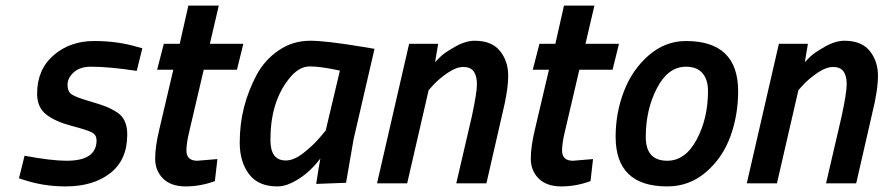

<svg xmlns="http://www.w3.org/2000/svg" viewBox="-20 -657 3166 688"><path d="M306 -418Q267 -418 244.5 -398Q222 -378 222 -353Q222 -328 238 -318Q254 -308 297 -295.5Q340 -283 360 -275Q380 -267 400 -254Q436 -231 436 -175Q436 -84 375 -36.5Q314 11 215 11Q139 11 70 -11L48 -18L68 -99Q163 -81 219 -81Q326 -81 326 -154Q326 -173 310 -182Q294 -191 236.5 -206Q179 -221 146 -246.5Q113 -272 113 -321Q113 -408 172 -459Q231 -510 317 -510Q400 -510 468 -490L490 -484L470 -403Q371 -418 306 -418Z M648 -118Q648 -81 687 -81L759 -87L750 -8Q698 11 645.5 11Q593 11 564.5 -17Q536 -45 536 -88.5Q536 -132 551 -194L601 -407H543L567 -500H624L655 -637H764L732 -500H852L829 -407H710L658 -185Q648 -143 648 -118Z M974 11Q905 11 872 -33.5Q839 -78 839 -145.5Q839 -213 854.5 -273Q870 -333 899 -387.5Q928 -442 978.5 -476.5Q1029 -511 1092 -511Q1148 -511 1280 -489L1322 -482L1247 -158L1220 -2L1113 2Q1124 -70 1128 -89Q1081 -27 1021 0Q997 11 974 11ZM1198 -404Q1130 -419 1090 -419Q1050 -419 1015 -374Q949 -291 949 -156Q949 -119 962.5 -100.5Q976 -82 1004.5 -82Q1033 -82 1067 -108.5Q1101 -135 1124 -162L1147 -189Z M1681 -511Q1742 -511 1771.5 -474.5Q1801 -438 1801 -385.5Q1801 -333 1780 -249L1723 0H1615L1671 -241Q1689 -325 1689 -355Q1689 -385 1677.5 -401Q1666 -417 1640.5 -417Q1615 -417 1585 -396.5Q1555 -376 1535 -355L1516 -334L1439 0H1331L1446 -500H1550L1539 -434Q1547 -443 1560 -455.5Q1573 -468 1610.5 -489.5Q1648 -511 1681 -511Z M1994 -118Q1994 -81 2033 -81L2105 -87L2096 -8Q2044 11 1991.5 11Q1939 11 1910.5 -17Q1882 -45 1882 -88.5Q1882 -132 1897 -194L1947 -407H1889L1913 -500H1970L2001 -637H2110L2078 -500H2198L2175 -407H2056L2004 -185Q1994 -143 1994 -118Z M2438 -510Q2625 -510 2625 -330Q2625 -244 2597 -167.5Q2569 -91 2509.5 -40Q2450 11 2371 11Q2186 11 2186 -167Q2186 -253 2216 -330.5Q2246 -408 2305 -459Q2364 -510 2438 -510ZM2371 -81Q2436 -81 2476.5 -157Q2517 -233 2517 -331Q2517 -372 2497 -395Q2477 -418 2438 -418Q2374 -418 2334 -341Q2294 -264 2294 -166Q2294 -81 2371 -81Z M3006 -511Q3067 -511 3096.5 -474.5Q3126 -438 3126 -385.5Q3126 -333 3105 -249L3048 0H2940L2996 -241Q3014 -325 3014 -355Q3014 -385 3002.5 -401Q2991 -417 2965.5 -417Q2940 -417 2910 -396.5Q2880 -376 2860 -355L2841 -334L2764 0H2656L2771 -500H2875L2864 -434Q2872 -443 2885 -455.5Q2898 -468 2935.5 -489.5Q2973 -511 3006 -511Z"/></svg>

Font: Titillium Web
Style: SemiBold Italic
Weight: 600
Italic angle: -13°
Version: Version 1.001;PS 57.000;hotconv 1.0.70;makeotf.lib2.5.55311